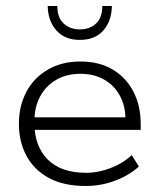

<svg xmlns="http://www.w3.org/2000/svg" viewBox="-20 -610 532 640"><path d="M266 10Q192 10 142.5 -17Q93 -44 68 -91Q43 -138 43 -197Q43 -257 68 -304Q93 -351 139.5 -378Q186 -405 248 -405Q311 -405 356 -378Q401 -351 425 -304Q449 -257 449 -197V-177H77V-219H398Q397 -260 378.5 -293Q360 -326 326.5 -345Q293 -364 248 -364Q201 -364 166.5 -343.5Q132 -323 113.5 -288Q95 -253 95 -210V-197Q95 -123 139 -78.5Q183 -34 267 -34Q309 -34 350.5 -50.5Q392 -67 419 -93L443 -55Q410 -25 363 -7.5Q316 10 266 10ZM246 -477Q196 -477 168 -508.5Q140 -540 139 -590H171Q171 -551 192.5 -531.5Q214 -512 246 -512Q279 -512 300 -531.5Q321 -551 321 -590H353Q352 -540 324.5 -508.5Q297 -477 246 -477Z"/></svg>

Font: Rokkitt SemiBold Light
Style: Regular
Weight: 300
Version: Version 3.103